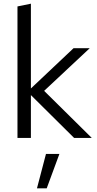

<svg xmlns="http://www.w3.org/2000/svg" viewBox="-20 -750 529 1044"><path d="M75 0ZM75 0V-715L148 -730V-269L380 -488H468L220 -256L479 0H383L148 -233V0ZM230 87H303L234 274H181Z"/></svg>

Font: Red Hat Text
Style: Regular
Weight: 400
Designer: Pentagram / MCKL
Foundry: Pentagram / MCKL
Version: Version 1.005; Red Hat Text